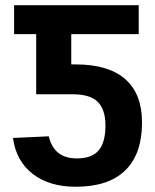

<svg xmlns="http://www.w3.org/2000/svg" viewBox="-20 -708 596 738"><path d="M34.2 -688H513.2V-576.7H253.9V-460.4H271.5Q397 -460.4 461.4 -403.8Q525.9 -347.2 525.9 -237.3Q525.9 -115.7 461.4 -53Q397 9.8 271 9.8Q169.4 9.8 105.7 -39.6Q42 -88.9 29.8 -177.7L167.5 -184.1Q187.5 -99.1 274.9 -99.1Q333.5 -99.1 359.4 -130.1Q385.3 -161.1 385.3 -225.6Q385.3 -286.6 356 -316.2Q326.7 -345.7 258.3 -345.7H119.1V-576.7H34.2Z"/></svg>

Font: Arimo
Style: Bold
Weight: 700
Designer: Steve Matteson
Foundry: Monotype Imaging Inc.
Version: Version 1.33